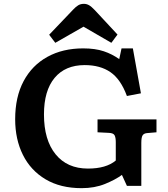

<svg xmlns="http://www.w3.org/2000/svg" viewBox="-20 -966 874 1000"><path d="M405 14Q295 14 217.5 -32Q140 -78 99.5 -159Q59 -240 59 -345Q59 -461 103 -543.5Q147 -626 227 -670Q307 -714 413 -714Q476 -714 520.5 -699Q565 -684 601 -658L613 -714H672L714 -480L641 -466Q609 -553 555.5 -590Q502 -627 421 -627Q320 -627 264.5 -560.5Q209 -494 209 -370Q209 -237 269.5 -162.5Q330 -88 438 -88Q533 -88 583 -130V-226Q583 -249 577 -261Q571 -273 547 -274L488 -277V-344H795V-277L748 -273Q730 -272 723 -261.5Q716 -251 716 -222V2H641L615 -55Q581 -30 527 -8Q473 14 405 14ZM268 -743 236 -785 361 -916Q375 -931 387.5 -938.5Q400 -946 417 -946Q431 -946 443.5 -939Q456 -932 474 -913L592 -786L560 -743L415 -827Z"/></svg>

Font: Literata 7pt SemiBold
Style: Regular
Weight: 600
Designer: Latin by Veronika Burian and Jose Scaglione. Greek by Irene Vlachou. Cyrillic by Vera Evstafieva.
Foundry: TypeTogether
Version: Version 3.002